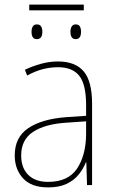

<svg xmlns="http://www.w3.org/2000/svg" viewBox="-20 -804 498 834"><path d="M344 -784V-759H107V-784ZM140 -698Q153 -698 158.5 -689Q164 -680 164 -666Q164 -634 140 -634Q117 -634 117 -666Q117 -680 122.5 -689Q128 -698 140 -698ZM309 -698Q322 -698 327 -689Q332 -680 332 -666Q332 -634 309 -634Q286 -634 286 -666Q286 -680 291.5 -689Q297 -698 309 -698ZM232 -537Q307 -537 343.5 -494Q380 -451 380 -353V0H358L355 -99H353Q342 -71 322 -46Q302 -21 269.5 -5.5Q237 10 189 10Q116 10 80 -29.5Q44 -69 44 -129Q44 -208 103 -247.5Q162 -287 266 -295L354 -301V-347Q354 -437 324.5 -474.5Q295 -512 232 -512Q200 -512 167.5 -504Q135 -496 98 -476L88 -501Q122 -517 158.5 -527Q195 -537 232 -537ZM267 -271Q175 -265 123.5 -231Q72 -197 72 -129Q72 -75 102.5 -44.5Q133 -14 189 -14Q276 -14 314.5 -71.5Q353 -129 354 -220V-277Z"/></svg>

Font: Noto Sans SemiCondensed Thin
Style: Regular
Weight: 100
Width: 4
Designer: Monotype Design Team
Foundry: Monotype Imaging Inc.
Version: Version 2.013; ttfautohint (v1.8.4.7-5d5b)